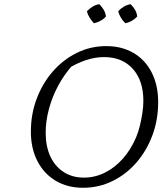

<svg xmlns="http://www.w3.org/2000/svg" viewBox="-20 -880 796 908"><path d="M373 8Q299 8 243.5 -25Q188 -58 157 -118Q126 -178 126 -257Q126 -341 154 -414.5Q182 -488 231 -543.5Q280 -599 344.5 -630.5Q409 -662 482 -662Q556 -662 611.5 -629.5Q667 -597 697.5 -537Q728 -477 728 -397Q728 -313 700.5 -239.5Q673 -166 624.5 -110.5Q576 -55 511.5 -23.5Q447 8 373 8ZM377 -40Q428 -40 475 -63Q522 -86 560 -128.5Q598 -171 623 -229Q634 -255 641.5 -285.5Q649 -316 653.5 -347Q658 -378 658 -403Q658 -499 608 -554.5Q558 -610 472 -610Q429 -610 384.5 -595Q340 -580 298 -553L324 -573Q283 -527 254.5 -473.5Q226 -420 211 -363Q196 -306 196 -252Q196 -188 218 -140.5Q240 -93 281 -66.5Q322 -40 377 -40ZM450 -860Q462 -848 470.5 -833.5Q479 -819 481 -802Q471 -790 455 -781.5Q439 -773 424 -770Q412 -783 403 -798Q394 -813 391 -827Q404 -840 418.5 -849Q433 -858 450 -860ZM598 -860Q611 -847 619 -833Q627 -819 629 -802Q617 -789 602.5 -781Q588 -773 573 -770Q561 -781 552 -796Q543 -811 539 -827Q551 -840 566.5 -849Q582 -858 598 -860Z"/></svg>

Font: Piazzolla 8pt ExtraLight
Style: Italic
Weight: 250
Italic angle: -11.3°
Designer: Juan Pablo del Peral
Foundry: Huerta Tipografica
Version: Version 2.001